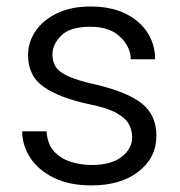

<svg xmlns="http://www.w3.org/2000/svg" viewBox="-20 -558 552 588"><path d="M384.8 -137.7Q384.8 -158.2 375 -177Q365.2 -195.8 337.2 -211.7Q309.1 -227.5 253.4 -238.8Q165 -257.3 115.5 -290.8Q65.9 -324.2 65.9 -389.2Q65.9 -429.7 89.4 -463.6Q112.8 -497.6 155.8 -517.8Q198.7 -538.1 256.8 -538.1Q319.3 -538.1 363.5 -516.6Q407.7 -495.1 431.4 -458.5Q455.1 -421.9 455.1 -376.5H380.4Q380.4 -413.6 348.4 -444.8Q316.4 -476.1 256.8 -476.1Q194.8 -476.1 167.7 -449.2Q140.6 -422.4 140.6 -391.1Q140.6 -369.6 150.6 -353.5Q160.6 -337.4 189 -324.5Q217.3 -311.5 272 -299.3Q368.7 -276.9 413.8 -241.5Q459 -206.1 459 -142.6Q459 -75.2 404.5 -32.7Q350.1 9.8 259.8 9.8Q191.4 9.8 144 -13.9Q96.7 -37.6 72.3 -75.4Q47.9 -113.3 47.9 -155.8H122.6Q125 -116.2 146.2 -93.8Q167.5 -71.3 198.2 -62Q229 -52.7 259.8 -52.7Q320.8 -52.7 352.8 -77.9Q384.8 -103 384.8 -137.7Z"/></svg>

Font: Vazirmatn RD UI Light
Style: Regular
Weight: 300
Designer: Saber Rastikerdar
Foundry: Saber Rastikerdar
Version: Version 33.003